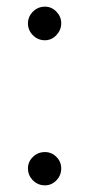

<svg xmlns="http://www.w3.org/2000/svg" viewBox="-20 -547 270 577"><path d="M64 -477Q64 -497 79 -512Q94 -527 115 -527Q135 -527 149.5 -512Q164 -497 164 -477Q164 -457 149.5 -441.5Q135 -426 115 -426Q94 -426 79 -441Q64 -456 64 -477ZM64 -41Q64 -61 79 -75.5Q94 -90 115 -90Q135 -90 149.5 -75.5Q164 -61 164 -41Q164 -20 149.5 -5Q135 10 115 10Q94 10 79 -5Q64 -20 64 -41Z"/></svg>

Font: Open Sauce One Light
Style: Regular
Weight: 300
Designer: Alfredo Marco Pradil
Foundry: Creative Sauce Fz LLC
Version: Version 1.477